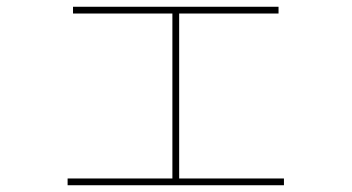

<svg xmlns="http://www.w3.org/2000/svg" viewBox="-20 -564 1040 568"><path d="M180 -16V-36H490V-524H196V-544H804V-524H510V-36H820V-16Z"/></svg>

Font: M PLUS 2 Thin Thin
Style: Regular
Weight: 250
Version: Version 1.001